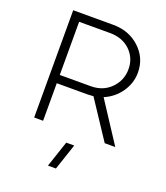

<svg xmlns="http://www.w3.org/2000/svg" viewBox="-159 -768 957 1110"><g transform="rotate(20 319.5 -213.0)"><path d="M344 -660Q442 -660 507.5 -599Q573 -538 573 -449Q573 -384 535 -329Q497 -274 435 -248L597 0H532L378 -233Q356 -231 344 -231H153V0H98V-660ZM153 -282H343Q419 -282 467 -331Q515 -380 515 -449Q515 -517 467.5 -563Q420 -609 343 -609H153ZM268 234 322 73H371L317 234Z"/></g></svg>

Font: Human Sans Light
Style: Regular
Weight: 300
Designer: Tim Radville
Foundry: Continuum
Version: Version 1.000;FEAKit 1.0